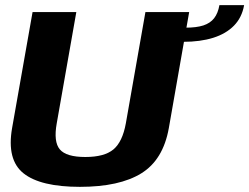

<svg xmlns="http://www.w3.org/2000/svg" viewBox="-20 -722 968 746"><path d="M290.5 4Q444 4 529 -48.5Q614 -101 636 -224.5L715 -675H545L469 -243Q456 -171 420.8 -141.5Q385.5 -112 311.5 -112Q237.5 -112 212.5 -141.5Q187.5 -171 200.5 -243L276.5 -675H106.5L27 -224.5Q5.5 -101 71.5 -48.5Q137.5 4 290.5 4ZM701 -614.5 692 -559.5Q758.5 -559.5 808.5 -575.2Q858.5 -591 889.2 -622.5Q920 -654 928.5 -702H832.5Q827 -670.5 812 -651.2Q797 -632 770.2 -623.2Q743.5 -614.5 701 -614.5Z"/></svg>

Font: Anybody Thin
Style: Bold Italic
Weight: 700
Italic angle: -10°
Version: Version 1.113;gftools[0.9.25]